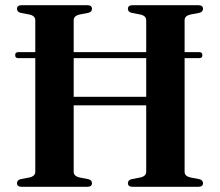

<svg xmlns="http://www.w3.org/2000/svg" viewBox="-20 -720 848 740"><path d="M264 -58Q264 -41 286.5 -36L320 -29.5Q334.5 -26 334.5 -14Q334.5 0 316 0H64Q45.5 0 45.5 -14Q45.5 -26 59.5 -29.5L93.5 -36Q116 -41 116 -58V-496H50Q38.5 -496 38.5 -507.5Q38.5 -519 50 -519H116V-642Q116 -659 93.5 -664L59.5 -670.5Q45.5 -674 45.5 -686Q45.5 -700 64 -700H316Q334.5 -700 334.5 -686Q334.5 -674 320 -670.5L286.5 -664Q264 -659 264 -642V-519H543.5V-642Q543.5 -659 521 -664L487.5 -670.5Q473 -674 473 -686Q473 -700 491.5 -700H743.5Q762.5 -700 762.5 -686Q762.5 -674 748 -670.5L714 -664Q691.5 -659 691.5 -642V-519H748Q760 -519 760 -507.5Q760 -496 748 -496H691.5V-58Q691.5 -41 714 -36L748 -29.5Q762.5 -26 762.5 -14Q762.5 0 743.5 0H491.5Q473 0 473 -14Q473 -26 487.5 -29.5L521 -36Q543.5 -41 543.5 -58V-314H264ZM264 -347H543.5V-496H264Z"/></svg>

Font: Fraunces 72pt SemiBold
Style: Regular
Weight: 600
Version: Version 1.000;[b76b70a41]